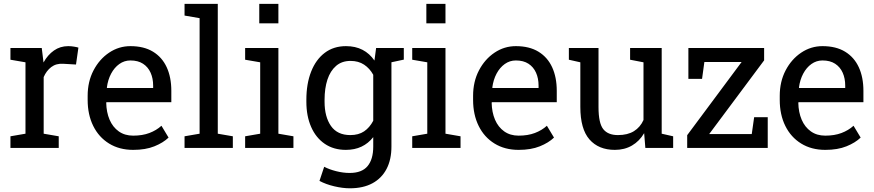

<svg xmlns="http://www.w3.org/2000/svg" viewBox="-20 -782 4623 1015"><path d="M35.2 0V-61.5L114.7 -75.2V-452.6L35.2 -466.3V-528.3H200.7L209 -460.9L210 -451.7Q232.4 -492.2 265.4 -515.1Q298.3 -538.1 340.8 -538.1Q356 -538.1 371.8 -535.4Q387.7 -532.7 394.5 -530.3L381.8 -440.9L314.9 -444.8Q276.9 -447.3 251 -427.5Q225.1 -407.7 210.9 -374.5V-75.2L290.5 -61.5V0Z M684.1 10.3Q610.8 10.3 556.6 -23.2Q502.4 -56.6 472.9 -116.2Q443.4 -175.8 443.4 -253.9V-275.4Q443.4 -350.6 474.4 -409.9Q505.4 -469.2 556.9 -503.7Q608.4 -538.1 669.4 -538.1Q740.7 -538.1 788.8 -508.8Q836.9 -479.5 861.3 -426.5Q885.7 -373.5 885.7 -301.8V-241.7H543L541.5 -239.3Q542.5 -188.5 559.3 -149.2Q576.2 -109.9 607.9 -87.4Q639.6 -64.9 684.1 -64.9Q732.9 -64.9 769.8 -78.9Q806.6 -92.8 833.5 -117.2L871.1 -54.7Q842.8 -27.3 796.1 -8.5Q749.5 10.3 684.1 10.3ZM545.9 -316.9H789.6V-329.6Q789.6 -367.7 776.1 -397.7Q762.7 -427.7 736.1 -445.1Q709.5 -462.4 669.4 -462.4Q637.2 -462.4 610.8 -443.6Q584.5 -424.8 567.4 -392.6Q550.3 -360.4 544.9 -319.3Z M955.6 0V-61.5L1035.2 -75.2V-686L955.6 -699.7V-761.7H1131.3V-75.2L1210.9 -61.5V0Z M1275.9 0V-61.5L1355.5 -75.2V-452.6L1275.9 -466.3V-528.3H1451.7V-75.2L1531.2 -61.5V0ZM1350.6 -658.7V-761.7H1451.7V-658.7Z M1829.6 213.4Q1791.5 213.4 1747.1 202.9Q1702.6 192.4 1668.9 174.3L1693.8 99.6Q1720.7 113.8 1757.3 123Q1793.9 132.3 1828.6 132.3Q1893.1 132.3 1923.1 96.2Q1953.1 60.1 1953.1 -6.8V-57.1Q1927.2 -23.9 1891.1 -6.8Q1855 10.3 1808.1 10.3Q1743.7 10.3 1696.8 -21.7Q1649.9 -53.7 1624.8 -111.1Q1599.6 -168.5 1599.6 -244.1V-254.4Q1599.6 -339.4 1624.8 -403.3Q1649.9 -467.3 1696.8 -502.7Q1743.7 -538.1 1809.1 -538.1Q1858.9 -538.1 1896.5 -518.6Q1934.1 -499 1959.5 -461.9L1968.3 -528.3H2049.3V-6.8Q2049.3 61.5 2023.7 110.8Q1998 160.2 1949 186.8Q1899.9 213.4 1829.6 213.4ZM1832 -67.9Q1875.5 -67.9 1904.8 -87.6Q1934.1 -107.4 1953.1 -143.6V-386.7Q1934.6 -420.4 1904.8 -440.2Q1875 -460 1833 -460Q1787.1 -460 1756.6 -433.6Q1726.1 -407.2 1710.9 -361.1Q1695.8 -314.9 1695.8 -254.4V-244.1Q1695.8 -164.6 1729.5 -116.2Q1763.2 -67.9 1832 -67.9ZM2034.7 -449.7 1997.1 -528.3H2114.7V-466.8Z M2159.2 0V-61.5L2238.8 -75.2V-452.6L2159.2 -466.3V-528.3H2335V-75.2L2414.6 -61.5V0ZM2233.9 -658.7V-761.7H2335V-658.7Z M2721.7 10.3Q2648.4 10.3 2594.2 -23.2Q2540 -56.6 2510.5 -116.2Q2481 -175.8 2481 -253.9V-275.4Q2481 -350.6 2512 -409.9Q2543 -469.2 2594.5 -503.7Q2646 -538.1 2707 -538.1Q2778.3 -538.1 2826.4 -508.8Q2874.5 -479.5 2898.9 -426.5Q2923.3 -373.5 2923.3 -301.8V-241.7H2580.6L2579.1 -239.3Q2580.1 -188.5 2596.9 -149.2Q2613.8 -109.9 2645.5 -87.4Q2677.2 -64.9 2721.7 -64.9Q2770.5 -64.9 2807.4 -78.9Q2844.2 -92.8 2871.1 -117.2L2908.7 -54.7Q2880.4 -27.3 2833.7 -8.5Q2787.1 10.3 2721.7 10.3ZM2583.5 -316.9H2827.1V-329.6Q2827.1 -367.7 2813.7 -397.7Q2800.3 -427.7 2773.7 -445.1Q2747.1 -462.4 2707 -462.4Q2674.8 -462.4 2648.4 -443.6Q2622.1 -424.8 2605 -392.6Q2587.9 -360.4 2582.5 -319.3Z M3230.5 10.3Q3144.5 10.3 3096.2 -44.9Q3047.9 -100.1 3047.9 -216.8V-452.6L2987.3 -466.3V-528.3H3047.9H3144V-215.8Q3144 -131.3 3168.9 -99.6Q3193.8 -67.9 3246.6 -67.9Q3297.9 -67.9 3331.3 -88.6Q3364.7 -109.4 3381.8 -147.5V-452.6L3311 -466.3V-528.3H3381.8H3478V-75.2L3538.6 -61.5V0H3391.6L3385.3 -78.1Q3360.4 -35.6 3321 -12.7Q3281.7 10.3 3230.5 10.3Z M3612.8 0V-67.4L3900.4 -454.1H3703.6L3691.4 -365.2H3619.1V-528.3H4019.5V-462.9L3729 -73.2H3954.1L3966.8 -162.6H4038.6V0Z M4342.8 10.3Q4269.5 10.3 4215.3 -23.2Q4161.1 -56.6 4131.6 -116.2Q4102.1 -175.8 4102.1 -253.9V-275.4Q4102.1 -350.6 4133.1 -409.9Q4164.1 -469.2 4215.6 -503.7Q4267.1 -538.1 4328.1 -538.1Q4399.4 -538.1 4447.5 -508.8Q4495.6 -479.5 4520 -426.5Q4544.4 -373.5 4544.4 -301.8V-241.7H4201.7L4200.2 -239.3Q4201.2 -188.5 4218 -149.2Q4234.9 -109.9 4266.6 -87.4Q4298.3 -64.9 4342.8 -64.9Q4391.6 -64.9 4428.5 -78.9Q4465.3 -92.8 4492.2 -117.2L4529.8 -54.7Q4501.5 -27.3 4454.8 -8.5Q4408.2 10.3 4342.8 10.3ZM4204.6 -316.9H4448.2V-329.6Q4448.2 -367.7 4434.8 -397.7Q4421.4 -427.7 4394.8 -445.1Q4368.2 -462.4 4328.1 -462.4Q4295.9 -462.4 4269.5 -443.6Q4243.2 -424.8 4226.1 -392.6Q4209 -360.4 4203.6 -319.3Z"/></svg>

Font: Roboto Slab LO
Style: Regular
Weight: 400
Designer: Google
Version: Version 2.000